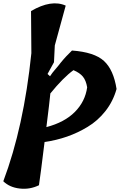

<svg xmlns="http://www.w3.org/2000/svg" viewBox="-44 -861 734 1163"><path d="M244 -413 259 -399Q274 -422 285.5 -434.5Q297 -447 307.5 -460.5Q318 -474 323.5 -481Q329 -488 339 -499.5Q349 -511 356.5 -519Q364 -527 392 -555Q528 -545 586 -491.5Q644 -438 662 -322Q641 -247 594.5 -188Q548 -129 486 -92Q369 -21 226 -1Q200 210 192 261Q137 288 75.5 281Q14 274 -24 237Q100 -92 146 -539L144 -794Q267 -866 354 -827L288 -586L283 -484ZM237 -91Q347 -120 409.5 -183Q472 -246 484 -332Q477 -374 458 -397Q439 -420 401 -436Q339 -391 261 -295Q256 -242 237 -91Z"/></svg>

Font: Tillana
Style: Bold
Weight: 700
Designer: Lipi Raval (Devanagari, Latin), Jonny Pinhorn (Latin)
Foundry: Indian Type Foundry
Version: Version 2.002;PS 1.0;hotconv 1.0.79;makeotf.lib2.5.61930; tt